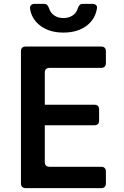

<svg xmlns="http://www.w3.org/2000/svg" viewBox="-20 -970 640 990"><path d="M113 0Q88 0 88 -25V-705Q88 -730 113 -730H501Q526 -730 526 -705V-645Q526 -620 501 -620H236Q211 -620 211 -595V-430H466Q491 -430 491 -406V-349Q491 -324 466 -324H211V-135Q211 -110 236 -110H501Q526 -110 526 -85V-25Q526 0 501 0ZM307 -802Q237 -802 190.5 -835.5Q144 -869 135 -924Q133 -937 140 -943.5Q147 -950 159 -950H207Q218 -950 223.5 -944Q229 -938 233 -927Q240 -904 259.5 -890.5Q279 -877 307 -877Q335 -877 355 -890.5Q375 -904 381 -927Q385 -938 390.5 -944Q396 -950 407 -950H456Q468 -950 475 -944Q482 -938 480 -928Q472 -871 425.5 -836.5Q379 -802 307 -802Z"/></svg>

Font: Pitagon Sans Mono
Style: Bold
Weight: 700
Monospace: yes
Designer: Travis Tran
Foundry: Pitagon
Version: Version 1.001; ttfautohint (v1.8.4.7-5d5b);gftools[0.9.26]